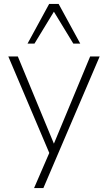

<svg xmlns="http://www.w3.org/2000/svg" viewBox="-20 -769 544 969"><path d="M152 180 233 -7V13L22 -484H70L264 -15H240L435 -484H483L199 180ZM119 -549 228 -749H276L385 -549H350L252 -710L154 -549Z"/></svg>

Font: Nunito Sans 12pt ExtraLight 12pt ExtraLight
Style: Regular
Weight: 250
Version: Version 3.101;gftools[0.9.27]